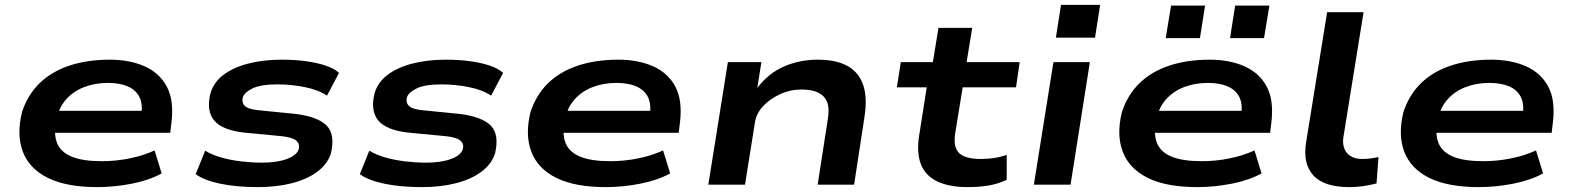

<svg xmlns="http://www.w3.org/2000/svg" viewBox="-20 -755 6425 785"><path d="M378 10Q252 10 176 -27.5Q100 -65 73.5 -134.5Q47 -204 70 -297Q93 -367 141.5 -414.5Q190 -462 263 -486.5Q336 -511 429 -511Q510 -511 571 -484Q632 -457 662 -401Q692 -345 681 -254L676 -212H176L189 -302H583L557 -277Q565 -328 550.5 -357.5Q536 -387 503 -401.5Q470 -416 421 -416Q368 -416 323 -398.5Q278 -381 248 -346Q218 -311 209 -257Q199 -203 214.5 -167.5Q230 -132 274.5 -114Q319 -96 397 -96Q454 -96 510.5 -107.5Q567 -119 612 -140L641 -46Q590 -18 519 -4Q448 10 378 10Z M1034 10Q946 10 880 -4Q814 -18 780 -43L819 -139Q846 -122 885 -111Q924 -100 967.5 -95Q1011 -90 1051 -90Q1113 -90 1153 -105Q1193 -120 1201 -144Q1207 -166 1192 -179.5Q1177 -193 1134 -198L977 -213Q889 -223 856 -262Q823 -301 840 -372Q853 -418 893 -448.5Q933 -479 994.5 -495Q1056 -511 1132 -511Q1187 -511 1233 -504.5Q1279 -498 1313.5 -486Q1348 -474 1366 -457L1317 -364Q1281 -388 1225.5 -399Q1170 -410 1114 -410Q1047 -410 1013.5 -394Q980 -378 973 -358Q967 -335 981.5 -321.5Q996 -308 1040 -304L1191 -289Q1281 -277 1316 -241Q1351 -205 1333 -128Q1319 -84 1277.5 -53Q1236 -22 1173.5 -6Q1111 10 1034 10Z M1705 10Q1617 10 1551 -4Q1485 -18 1451 -43L1490 -139Q1517 -122 1556 -111Q1595 -100 1638.5 -95Q1682 -90 1722 -90Q1784 -90 1824 -105Q1864 -120 1872 -144Q1878 -166 1863 -179.5Q1848 -193 1805 -198L1648 -213Q1560 -223 1527 -262Q1494 -301 1511 -372Q1524 -418 1564 -448.5Q1604 -479 1665.5 -495Q1727 -511 1803 -511Q1858 -511 1904 -504.5Q1950 -498 1984.5 -486Q2019 -474 2037 -457L1988 -364Q1952 -388 1896.5 -399Q1841 -410 1785 -410Q1718 -410 1684.5 -394Q1651 -378 1644 -358Q1638 -335 1652.5 -321.5Q1667 -308 1711 -304L1862 -289Q1952 -277 1987 -241Q2022 -205 2004 -128Q1990 -84 1948.5 -53Q1907 -22 1844.5 -6Q1782 10 1705 10Z M2457 10Q2331 10 2255 -27.5Q2179 -65 2152.5 -134.5Q2126 -204 2149 -297Q2172 -367 2220.5 -414.5Q2269 -462 2342 -486.5Q2415 -511 2508 -511Q2589 -511 2650 -484Q2711 -457 2741 -401Q2771 -345 2760 -254L2755 -212H2255L2268 -302H2662L2636 -277Q2644 -328 2629.5 -357.5Q2615 -387 2582 -401.5Q2549 -416 2500 -416Q2447 -416 2402 -398.5Q2357 -381 2327 -346Q2297 -311 2288 -257Q2278 -203 2293.5 -167.5Q2309 -132 2353.5 -114Q2398 -96 2476 -96Q2533 -96 2589.5 -107.5Q2646 -119 2691 -140L2720 -46Q2669 -18 2598 -4Q2527 10 2457 10Z M2876 0 2956 -501H3093L3076 -394H3075Q3122 -456 3186 -483.5Q3250 -511 3323 -511Q3399 -511 3445.5 -485Q3492 -459 3509.5 -406.5Q3527 -354 3514 -274L3472 0H3323L3364 -264Q3372 -311 3362 -337Q3352 -363 3326 -376Q3300 -389 3257 -389Q3210 -389 3168.5 -369.5Q3127 -350 3100 -321Q3073 -292 3067 -257L3026 0Z M3937 10Q3860 10 3811.5 -13.5Q3763 -37 3745 -84Q3727 -131 3738 -201L3769 -398H3647L3663 -501H3794L3817 -641H3955L3932 -501H4149L4134 -398H3916L3885 -208Q3877 -152 3902 -128.5Q3927 -105 3991 -105Q4018 -105 4044.5 -109Q4071 -113 4096 -122V-20Q4061 -3 4021.5 3.5Q3982 10 3937 10Z M4297 -601 4318 -735H4478L4457 -601ZM4207 0 4287 -501H4436L4357 0Z M4875 10Q4749 10 4673 -27.5Q4597 -65 4570.5 -134.5Q4544 -204 4567 -297Q4590 -367 4638.5 -414.5Q4687 -462 4760 -486.5Q4833 -511 4926 -511Q5007 -511 5068 -484Q5129 -457 5159 -401Q5189 -345 5178 -254L5173 -212H4673L4686 -302H5080L5054 -277Q5062 -328 5047.5 -357.5Q5033 -387 5000 -401.5Q4967 -416 4918 -416Q4865 -416 4820 -398.5Q4775 -381 4745 -346Q4715 -311 4706 -257Q4696 -203 4711.5 -167.5Q4727 -132 4771.5 -114Q4816 -96 4894 -96Q4951 -96 5007.5 -107.5Q5064 -119 5109 -140L5138 -46Q5087 -18 5016 -4Q4945 10 4875 10ZM5009 -599 5030 -732H5170L5148 -599ZM4746 -599 4768 -732H4907L4886 -599Z M5497 10Q5393 10 5349.5 -38Q5306 -86 5320 -173L5406 -705H5555L5472 -191Q5469 -166 5476.5 -147Q5484 -128 5502.5 -116.5Q5521 -105 5550 -105Q5567 -105 5585.5 -107.5Q5604 -110 5616 -113L5608 -5Q5580 2 5554 6Q5528 10 5497 10Z M6026 10Q5900 10 5824 -27.5Q5748 -65 5721.5 -134.5Q5695 -204 5718 -297Q5741 -367 5789.5 -414.5Q5838 -462 5911 -486.5Q5984 -511 6077 -511Q6158 -511 6219 -484Q6280 -457 6310 -401Q6340 -345 6329 -254L6324 -212H5824L5837 -302H6231L6205 -277Q6213 -328 6198.5 -357.5Q6184 -387 6151 -401.5Q6118 -416 6069 -416Q6016 -416 5971 -398.5Q5926 -381 5896 -346Q5866 -311 5857 -257Q5847 -203 5862.5 -167.5Q5878 -132 5922.5 -114Q5967 -96 6045 -96Q6102 -96 6158.5 -107.5Q6215 -119 6260 -140L6289 -46Q6238 -18 6167 -4Q6096 10 6026 10Z"/></svg>

Font: Nunito Sans 7pt Expanded
Style: Bold Italic
Weight: 700
Width: 7
Italic angle: -9°
Designer: Vernon Adams
Foundry: Vernon Adams
Version: Version 3.101;gftools[0.9.27]